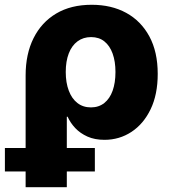

<svg xmlns="http://www.w3.org/2000/svg" viewBox="-51 -568 704 792"><path d="M54.7 204.1V-256.8Q54.7 -345.2 87.4 -410.6Q120.1 -476.1 180.9 -512.2Q241.7 -548.3 327.1 -548.3Q408.7 -548.3 469.7 -514.9Q530.8 -481.4 565.2 -417.7Q599.6 -354 599.6 -263.2Q599.6 -178.2 570.3 -117.4Q541 -56.6 491.2 -23.9Q441.4 8.8 379.9 8.8Q339.8 8.8 309.8 -4.6Q279.8 -18.1 259.5 -39.6Q239.3 -61 228 -86.4H224.6V204.1ZM324.2 -125Q356.4 -125 379.2 -143.1Q401.9 -161.1 413.6 -193.8Q425.3 -226.6 425.3 -271Q425.3 -314.5 413.6 -346.9Q401.9 -379.4 379.6 -397.2Q357.4 -415 324.7 -415Q292.5 -415 268.8 -397.5Q245.1 -379.9 232.7 -347.7Q220.2 -315.4 220.2 -271Q220.2 -227.1 232.7 -194.1Q245.1 -161.1 268.3 -143.1Q291.5 -125 324.2 -125ZM-30.8 139.2V42.5H340.3V139.2Z"/></svg>

Font: Inter 17pt ExtraBold
Style: Regular
Weight: 800
Version: Version 4.001;git-66647c0bb